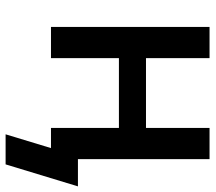

<svg xmlns="http://www.w3.org/2000/svg" viewBox="-60 -526 742 661"><g transform="rotate(90 310.5 -195.0)"><path d="M179.7 -545.9V-327.1H419.9V-545.9H527.3V0H419.9V-233.9H179.7V0H72.3V-545.9ZM441.9 156.2 489.3 0H454.6V-92.8H621.1L545.4 156.2Z"/></g></svg>

Font: Inter Medium
Style: Regular
Weight: 500
Designer: Rasmus Andersson
Foundry: rsms
Version: Version 4.001;git-9221beed3